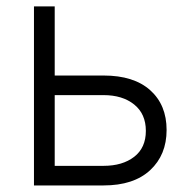

<svg xmlns="http://www.w3.org/2000/svg" viewBox="-20 -565 583 585"><path d="M146.7 -334.9H295.5Q387.8 -334.9 437.7 -290.1Q487.6 -245.4 487.6 -169Q487.6 -93 437.5 -46.5Q387.4 0 295.5 0H83.5V-545.5H146.7ZM146.7 -275.2V-59.7H295.5Q353.3 -59.7 388.8 -87.2Q424.4 -114.7 424.4 -166.2Q424.4 -218 388.8 -246.6Q353.3 -275.2 295.5 -275.2Z"/></svg>

Font: Inter Zeller Light
Style: Regular
Weight: 300
Designer: Rasmus Andersson; Joe Bland
Foundry: zeller
Version: Version 3.015;git-dec3a8cb1